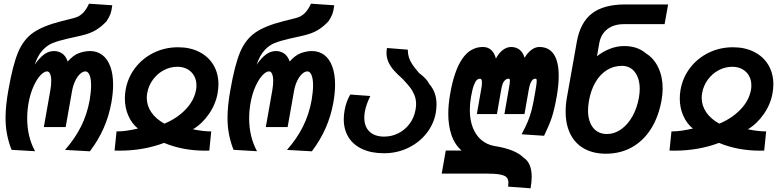

<svg xmlns="http://www.w3.org/2000/svg" viewBox="-20 -814 4240 1038"><path d="M10 -177Q10 -243 25.5 -328Q49 -462.5 77.8 -531.2Q106.5 -600 159 -637Q211.5 -674 312.5 -699.5L379.5 -716.5Q410.5 -724.5 429.5 -744.8Q448.5 -765 461 -794L587 -785.5Q583 -754.5 577 -738.2Q571 -722 556 -699Q530 -671 499 -651.8Q468 -632.5 414.5 -620.5L347.5 -605.5Q295.5 -593.5 265.2 -581.5Q235 -569.5 209.8 -542Q184.5 -514.5 167.5 -464.5Q193 -501 218 -519.5Q243 -538 272 -538Q296 -538 315.8 -525Q335.5 -512 346 -481.5Q376.5 -516 407.2 -527Q438 -538 467 -538Q504.5 -538 532.8 -517Q561 -496 576.2 -455Q591.5 -414 591.5 -356Q591.5 -313.5 582.5 -261Q569.5 -188 541 -122.8Q512.5 -57.5 466 4L331.5 -3.5Q385.5 -65 418.2 -130.5Q451 -196 465 -274Q472.5 -320 472.5 -352.5Q472.5 -388.5 464.2 -408.2Q456 -428 442 -428Q427.5 -428 412.8 -414.2Q398 -400.5 386.2 -375.8Q374.5 -351 369 -319L335 -127H217L252.5 -328Q257 -355 257 -375.5Q257 -400.5 251 -414.2Q245 -428 234.5 -428Q218.5 -428 198.5 -406.8Q178.5 -385.5 161 -346.5Q143.5 -307.5 134.5 -258Q127 -215.5 127 -174Q127 -75 169.5 3.5L42.5 -4Q26.5 -45 18.2 -87Q10 -129 10 -177Z M726 -119Q693.5 -144.5 674.2 -187.8Q655 -231 655 -282Q655 -302.5 659 -327.5Q670.5 -394.5 710.8 -447Q751 -499.5 811.5 -529Q872 -558.5 942.5 -558.5Q1008 -558.5 1057.5 -533.2Q1107 -508 1134 -462.5Q1161 -417 1161 -358Q1161 -335.5 1156.5 -310.5Q1146 -250 1109 -197Q1072 -144 1023 -115Q1079.5 -103.5 1122 -103.5L1111.5 0Q1103.5 0.5 1088.5 0.5Q968 0.5 867 -41.5Q755.5 0.5 626 0.5Q608.5 0.5 599.5 0L610 -103.5Q637.5 -103.5 664.8 -107.5Q692 -111.5 726 -119ZM773.5 -285.5Q773.5 -243 798.2 -206.8Q823 -170.5 869 -145.5Q938.5 -175 984 -222.8Q1029.5 -270.5 1040 -328.5Q1042 -339 1042 -352.5Q1042 -382 1029 -404.8Q1016 -427.5 992.8 -440.2Q969.5 -453 939 -453Q900.5 -453 865.5 -434.5Q830.5 -416 806.8 -383.5Q783 -351 776 -311.5Q773.5 -296.5 773.5 -285.5Z M1210 -177Q1210 -243 1225.5 -328Q1249 -462.5 1277.8 -531.2Q1306.5 -600 1359 -637Q1411.5 -674 1512.5 -699.5L1579.5 -716.5Q1610.5 -724.5 1629.5 -744.8Q1648.5 -765 1661 -794L1787 -785.5Q1783 -754.5 1777 -738.2Q1771 -722 1756 -699Q1730 -671 1699 -651.8Q1668 -632.5 1614.5 -620.5L1547.5 -605.5Q1495.5 -593.5 1465.2 -581.5Q1435 -569.5 1409.8 -542Q1384.5 -514.5 1367.5 -464.5Q1393 -501 1418 -519.5Q1443 -538 1472 -538Q1496 -538 1515.8 -525Q1535.5 -512 1546 -481.5Q1576.5 -516 1607.2 -527Q1638 -538 1667 -538Q1704.5 -538 1732.8 -517Q1761 -496 1776.2 -455Q1791.5 -414 1791.5 -356Q1791.5 -313.5 1782.5 -261Q1769.5 -188 1741 -122.8Q1712.5 -57.5 1666 4L1531.5 -3.5Q1585.5 -65 1618.2 -130.5Q1651 -196 1665 -274Q1672.5 -320 1672.5 -352.5Q1672.5 -388.5 1664.2 -408.2Q1656 -428 1642 -428Q1627.5 -428 1612.8 -414.2Q1598 -400.5 1586.2 -375.8Q1574.5 -351 1569 -319L1535 -127H1417L1452.5 -328Q1457 -355 1457 -375.5Q1457 -400.5 1451 -414.2Q1445 -428 1434.5 -428Q1418.5 -428 1398.5 -406.8Q1378.5 -385.5 1361 -346.5Q1343.5 -307.5 1334.5 -258Q1327 -215.5 1327 -174Q1327 -75 1369.5 3.5L1242.5 -4Q1226.5 -45 1218.2 -87Q1210 -129 1210 -177Z M1838.5 -169.5Q1838.5 -193 1843 -217.5Q1850.5 -262.5 1873.5 -303L1982 -295Q1960 -250.5 1952.5 -211Q1949.5 -194 1949.5 -178Q1949.5 -129 1978 -102.2Q2006.5 -75.5 2057 -75.5Q2098 -75.5 2134 -93.8Q2170 -112 2194.5 -145Q2219 -178 2226.5 -220.5Q2229.5 -236.5 2229.5 -251Q2229.5 -278.5 2220 -301.2Q2210.5 -324 2196 -342.5Q2181.5 -361 2156 -388Q2127.5 -413 2109.5 -433.5Q2091.5 -454 2080.5 -477.5Q2069.5 -501 2069.5 -528.5Q2069.5 -539.5 2072 -554.5L2184.5 -545.5Q2185 -522 2190.5 -504Q2196 -486 2208.5 -466.8Q2221 -447.5 2245.5 -419.5Q2289.5 -386 2299.5 -361.5Q2340 -316.5 2340 -249Q2340 -229.5 2336 -204.5Q2325 -142.5 2285.2 -92.5Q2245.5 -42.5 2185.5 -14Q2125.5 14.5 2056.5 14.5Q1988.5 14.5 1939.5 -7.8Q1890.5 -30 1864.5 -71.5Q1838.5 -113 1838.5 -169.5Z M2728.5 174Q2728.5 155 2719 144.8Q2709.5 134.5 2683.5 129.5Q2657.5 124.5 2607.5 124.5H2368L2390 0H2475.5Q2437.5 -33.5 2420.5 -84.8Q2403.5 -136 2403.5 -198.5Q2403.5 -250 2414 -308Q2436 -434 2479.8 -497Q2523.5 -560 2590.5 -560Q2618 -560 2635.8 -543.5Q2653.5 -527 2661 -497.5Q2676 -526.5 2697.8 -543.2Q2719.5 -560 2743 -560Q2771 -560 2789.8 -544.5Q2808.5 -529 2816 -501.5Q2832 -529 2853 -544.5Q2874 -560 2896 -560Q2948 -560 2974.2 -520.2Q3000.5 -480.5 3000.5 -404Q3000.5 -353.5 2989.5 -291Q2977 -221 2963.5 -180Q2950 -139 2921.5 -80L2800 -88Q2822 -129.5 2834 -158.5Q2846 -187.5 2854.2 -219.5Q2862.5 -251.5 2871.5 -304.5Q2881.5 -358.5 2881.5 -377Q2881.5 -385 2879.8 -386.8Q2878 -388.5 2873.5 -388.5Q2849 -388.5 2838.5 -328.5L2815.5 -197.5H2707L2731.5 -337.5Q2736.5 -364.5 2736.5 -376Q2736.5 -384 2734.8 -386.2Q2733 -388.5 2729.5 -388.5Q2716.5 -388.5 2706 -376Q2695.5 -363.5 2689.5 -328.5L2666.5 -197.5H2558L2582.5 -337.5Q2585.5 -353 2585.5 -367.5Q2585.5 -388.5 2575.5 -388.5Q2566.5 -388.5 2558.8 -382.5Q2551 -376.5 2542.5 -355Q2534 -333.5 2526.5 -291Q2520 -254 2520 -219.5Q2520 -165.5 2536.2 -124Q2552.5 -82.5 2582 -57.5Q2611.5 -32.5 2651 -25Q2765 -7.5 2809.5 37.5Q2854.5 66 2854.5 142Q2854.5 169 2848.5 204L2727 195Q2728.5 184 2728.5 174Z M3038 -210.5Q3038 -249.5 3045 -287.5L3098.5 -588.5Q3117 -692.5 3180.2 -741.2Q3243.5 -790 3360 -790H3592L3573 -683.5H3354Q3298 -683.5 3263 -656Q3228 -628.5 3219.5 -579L3207.5 -510Q3238 -534.5 3276.2 -549.8Q3314.5 -565 3354.5 -565Q3391.5 -565 3420.5 -555Q3449.5 -545 3473.5 -524.5Q3516 -498 3539.2 -448.2Q3562.5 -398.5 3562.5 -335.5Q3562.5 -307.5 3557 -274.5Q3541 -183.5 3499.8 -118Q3458.5 -52.5 3396.2 -17.8Q3334 17 3256 17Q3187.5 17 3138.2 -10.5Q3089 -38 3063.5 -89.2Q3038 -140.5 3038 -210.5ZM3434 -286Q3438.5 -311 3438.5 -332.5Q3438.5 -389 3412.8 -423.5Q3387 -458 3342 -458Q3297.5 -458 3260.5 -434.8Q3223.5 -411.5 3198.8 -368.8Q3174 -326 3164 -269Q3159 -239 3159 -217.5Q3159 -158.5 3186 -124Q3213 -89.5 3261.5 -89.5Q3302 -89.5 3337.8 -114.8Q3373.5 -140 3398.8 -184.5Q3424 -229 3434 -286Z M3726 -119Q3693.5 -144.5 3674.2 -187.8Q3655 -231 3655 -282Q3655 -302.5 3659 -327.5Q3670.5 -394.5 3710.8 -447Q3751 -499.5 3811.5 -529Q3872 -558.5 3942.5 -558.5Q4008 -558.5 4057.5 -533.2Q4107 -508 4134 -462.5Q4161 -417 4161 -358Q4161 -335.5 4156.5 -310.5Q4146 -250 4109 -197Q4072 -144 4023 -115Q4079.5 -103.5 4122 -103.5L4111.5 0Q4103.5 0.5 4088.5 0.5Q3968 0.5 3867 -41.5Q3755.5 0.5 3626 0.5Q3608.5 0.5 3599.5 0L3610 -103.5Q3637.5 -103.5 3664.8 -107.5Q3692 -111.5 3726 -119ZM3773.5 -285.5Q3773.5 -243 3798.2 -206.8Q3823 -170.5 3869 -145.5Q3938.5 -175 3984 -222.8Q4029.5 -270.5 4040 -328.5Q4042 -339 4042 -352.5Q4042 -382 4029 -404.8Q4016 -427.5 3992.8 -440.2Q3969.5 -453 3939 -453Q3900.5 -453 3865.5 -434.5Q3830.5 -416 3806.8 -383.5Q3783 -351 3776 -311.5Q3773.5 -296.5 3773.5 -285.5Z"/></svg>

Font: JuliaMono BoldItalic
Style: Regular
Weight: 700
Italic angle: -9°
Monospace: yes
Designer: cormullion
Foundry: corm
Version: Version 0.049; ttfautohint (v1.8.4)